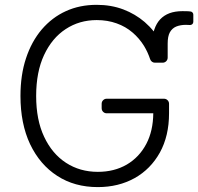

<svg xmlns="http://www.w3.org/2000/svg" viewBox="-20 -757 812 787"><path d="M214.5 -36.2Q143.5 -82 103.3 -166.2Q63.9 -250 63.9 -363.6Q63.9 -449.9 86.6 -518.1Q109 -586.3 150.9 -636Q193.5 -685.7 250 -711.3Q306.5 -737.2 376.4 -737.2Q435.4 -737.2 485.4 -718.4Q534.1 -699.9 572.8 -666.9Q594.1 -648.4 610.1 -628.2Q611.9 -634.2 612.6 -636Q621.1 -661.2 636.4 -677.6Q652 -694.2 674.7 -702.8Q697.8 -711.3 728.3 -711.3Q743.3 -711.3 751.1 -710.9L761 -709.9Q765.6 -709.5 769 -705.8Q772.4 -702.1 772.4 -697.1V-667.6Q772.4 -661.9 768.5 -658.2Q764.6 -654.5 759.2 -654.5L750.4 -654.8Q747.9 -655.2 742.5 -655.2Q719.5 -655.2 702.1 -648.1Q685.4 -641 676.1 -624.3Q667.3 -608 667.3 -578.5V-521Q667.3 -512.1 661.2 -506Q655.2 -500 646.3 -500H615.1Q608.3 -500 603 -503.9Q597.7 -507.8 595.5 -514.2Q585.6 -543.7 570.7 -568.2Q551.1 -600.1 523.1 -623.9Q495 -648.1 458.1 -661.2Q420.8 -674.7 376.4 -674.7Q305.4 -674.7 249.3 -637.8Q193.2 -601.2 160.5 -531.2Q128.2 -462 128.2 -363.6Q128.2 -265.3 160.9 -196.4Q193.5 -126.8 250.4 -89.8Q307.5 -52.6 381 -52.6Q448.2 -52.6 499.6 -82.4Q551.1 -112.6 579.9 -167.6Q607.6 -220.5 608.3 -292.6H417.3Q408.7 -292.6 402.7 -298.7Q396.7 -304.7 396.7 -313.6V-331.7Q396.7 -340.2 402.7 -346.2Q408.7 -352.3 417.3 -352.3H652Q660.9 -352.3 666.9 -346.2Q672.9 -340.2 672.9 -331.7V-292.6Q672.9 -199.9 635.3 -131.7Q597.3 -63.6 532 -27Q465.6 9.9 381 9.9Q285.5 9.9 214.5 -36.2Z"/></svg>

Font: DeltaSans Light
Style: Regular
Weight: 300
Designer: Rasmus Andersson
Foundry: rsms
Version: Version 3.012